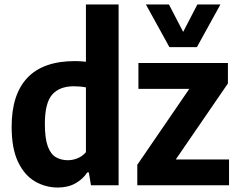

<svg xmlns="http://www.w3.org/2000/svg" viewBox="-20 -828 1064 858"><path d="M238.5 10Q183 10 136 -17.5Q89 -45 60.5 -104.8Q32 -164.5 32 -262Q32 -406 102.5 -480.5Q173 -555 315.5 -555Q328 -555 340.5 -554.2Q353 -553.5 364 -552V-808H510V0H386.5L377 -57.5H370Q350.5 -27.5 317.2 -8.8Q284 10 238.5 10ZM283 -112Q305.5 -112 327.2 -121Q349 -130 364 -148V-437.5Q352.5 -440 337.5 -441.2Q322.5 -442.5 310 -442.5Q246 -442.5 213.2 -405.2Q180.5 -368 180.5 -274.5Q180.5 -209.5 193.5 -174.2Q206.5 -139 229.8 -125.5Q253 -112 283 -112ZM593.5 0V-91.5L826 -431H598.5V-546.5H998.5V-455L765.5 -115.5H1003.5V0ZM737 -617.5 632 -808H735L798.5 -685.5L862 -808H965L860 -617.5Z"/></svg>

Font: Encode Sans Semi Condensed
Style: Bold
Weight: 700
Width: 4
Designer: Multiple Designers
Foundry: Impallari Type
Version: Version 3.000; ttfautohint (v1.8.3) -l 8 -r 50 -G 200 -x 14 